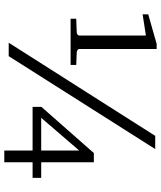

<svg xmlns="http://www.w3.org/2000/svg" viewBox="54 -800 766 915"><g transform="rotate(90 437.5 -342.0)"><path d="M696.8 -335.9 541 -154.8H696.8ZM68.8 -294.9V-321.8L134.8 -324.2Q141.1 -325.2 145 -328.4Q148.9 -331.5 148.9 -336.9V-653.8L47.9 -638.2V-665L189 -705.1H212.9V-336.9Q212.9 -331.5 217.5 -328.4Q222.2 -325.2 228 -324.2L289.1 -321.8V-294.9ZM247.1 0H183.1L627 -698.2H689.9ZM752.9 -113.8V21H696.8V-113.8H488.8V-155.8L709 -405.8H752.9V-154.8H827.1V-113.8Z"/></g></svg>

Font: BabelStone Ogham Special
Style: Regular
Weight: 400
Designer: Andrew West
Foundry: BabelStone
Version: Version 1.02 March 14, 2022